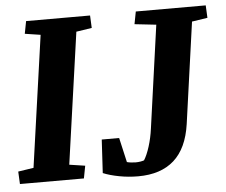

<svg xmlns="http://www.w3.org/2000/svg" viewBox="-51 -717 923 784"><g transform="rotate(-5 410.0 -325.5)"><path d="M-2 -51.3 61.5 -61 137.7 -599.6 73.7 -609.4 83.5 -660.6H345.7L348.1 -609.4L284.2 -599.6L208 -61L272.5 -51.3L262.7 0H0.5ZM533.2 -660.6H819.8L822.3 -609.4L758.3 -599.6L700.2 -184.6Q686 -85.9 631.8 -37.6Q577.6 10.7 484.4 10.7Q444.8 10.7 406.5 3.4Q368.2 -3.9 341.3 -15.1L349.1 -151.9H420.4L443.4 -51.3Q450.2 -49.3 460.2 -48.1Q470.2 -46.9 479 -46.9Q489.7 -46.9 499.3 -48.6Q508.8 -50.3 513.7 -52.2Q526.4 -72.3 537.1 -106.4Q547.9 -140.6 553.2 -180.2L611.8 -599.6L523.4 -609.4Z"/></g></svg>

Font: Noticia Text
Style: Bold Italic
Weight: 700
Italic angle: -8°
Designer: JM Sole
Foundry: JM Sole
Version: Version 1.003